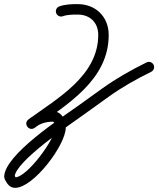

<svg xmlns="http://www.w3.org/2000/svg" viewBox="-31 -591 757 918"><path d="M237.6 -528.3C242.3 -515.4 256.7 -508.7 269.7 -513.5C290.9 -521.2 318.2 -521.4 340.5 -521.3C340.5 -521.3 340.5 -521.3 340.6 -521.3C340.6 -521.3 340.6 -521.3 340.6 -521.3C399.4 -521.3 438.7 -483.1 438.7 -424.1C438.7 -229.1 244.4 -121.3 105.3 -20.2C92.3 -10.8 94 4.2 101.9 14.3C109.8 24.3 124.1 29.4 136.2 19C159.4 -0.7 190.9 -9.2 220.9 -9.2C231.1 -9.2 233.5 11.9 233.5 18.8C233.5 73.4 97.9 257.1 41.3 257.1C40.3 257.1 43.4 257.4 44.4 257.9C45.5 258.5 42.2 254.7 41.8 253.9C39.7 250.3 37.9 246.6 36 242.9C35.7 242.5 36.5 245.7 37.3 248.9C38.1 252.1 39 255.3 39 254.8C39 182.6 310.6 -0.6 379.1 -49.8C415.6 -76 452.1 -102.3 488.6 -128.5C551.8 -173.9 622 -213.5 691.9 -247.7C704.3 -253.8 709.4 -268.8 703.3 -281.2C697.2 -293.6 682.3 -298.7 669.9 -292.6C597.5 -257.1 524.9 -216.2 459.4 -169.1C422.9 -142.9 386.4 -116.6 349.9 -90.4C263 -27.9 -11 149.2 -11 254.8C-11 255.3 -10.4 258 -9.7 260.8C-9 263.5 -8.3 266.2 -8 266.7C3 287.1 14.6 307.1 41.3 307.1C129.4 307.1 283.5 101.8 283.5 18.8C283.5 -18.3 263 -59.2 220.9 -59.2C179 -59.2 136 -46.5 103.8 -19C91.6 -8.6 92.8 5.9 100.4 15.5C107.9 25 121.7 29.6 134.7 20.2C289.2 -92.1 488.7 -207.2 488.7 -424.1C488.7 -510.6 426.8 -571.3 340.6 -571.3C340.6 -571.3 340.6 -571.3 340.6 -571.3C340.6 -571.3 340.7 -571.3 340.7 -571.3C312.1 -571.4 279.5 -570.3 252.5 -560.4C239.5 -555.7 232.9 -541.3 237.6 -528.3Z"/></svg>

Font: FRB American Cursive Guidelines Semibold
Style: Italic
Weight: 600
Italic angle: -25°
Version: Version 2.0;Modular Font Editor K font №1